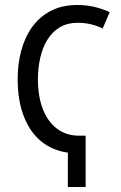

<svg xmlns="http://www.w3.org/2000/svg" viewBox="-20 -745 480 764"><path d="M287.6 -725.1Q322.3 -725.1 354.5 -717.8Q386.7 -710.4 416.5 -696.8L388.7 -631.8Q366.2 -642.6 341.8 -648.4Q317.4 -654.3 290 -654.3Q247.6 -654.3 217.3 -636Q187 -617.7 168 -585.9Q148.9 -554.2 139.9 -513.9Q130.9 -473.6 130.9 -429.7Q130.9 -360.4 150.9 -309.8Q170.9 -259.3 207.8 -232.2Q244.6 -205.1 293.9 -205.1H320.8V-1H250V-137.7Q188.5 -146 143.6 -182.9Q98.6 -219.7 74.5 -282.7Q50.3 -345.7 50.3 -430.7Q50.3 -491.2 64.7 -544.4Q79.1 -597.7 108.6 -638.4Q138.2 -679.2 182.9 -702.1Q227.5 -725.1 287.6 -725.1Z"/></svg>

Font: Open Sans Condensed
Style: Regular
Weight: 400
Width: 3
Designer: Monotype Design Team
Foundry: Monotype Imaging Inc.
Version: Version 3.000